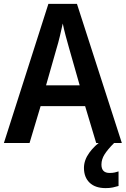

<svg xmlns="http://www.w3.org/2000/svg" viewBox="-20 -736 647 988"><path d="M475 0 418 -190H189L132 0H0L229 -716H376L607 0ZM335 -490Q328 -514 318 -551.5Q308 -589 303 -615Q297 -587 288 -549.5Q279 -512 272 -490L217 -297H390ZM502 111Q502 154 544 154Q559 154 570.5 151.5Q582 149 590 146V221Q577 225 561 228.5Q545 232 524 232Q470 232 441 204Q412 176 412 128Q412 88 439.5 50Q467 12 508 -15L567 0Q534 33 518 58.5Q502 84 502 111Z"/></svg>

Font: Noto Sans SemiCondensed SemiBold
Style: Regular
Weight: 600
Width: 4
Designer: Monotype Design Team
Foundry: Monotype Imaging Inc.
Version: Version 2.013; ttfautohint (v1.8.4.7-5d5b)